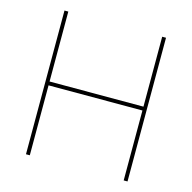

<svg xmlns="http://www.w3.org/2000/svg" viewBox="-109 -859 968 968"><g transform="rotate(15 375.0 -375.0)"><path d="M620 -750H640V0H620V-365H130V0H110V-750H130V-385H620Z"/></g></svg>

Font: Now Thin
Style: Regular
Weight: 250
Designer: Alfredo Marco Pradil
Foundry: Alfredo Marco Pradil
Version: Version 1.002;PS 001.002;hotconv 1.0.88;makeotf.lib2.5.64775